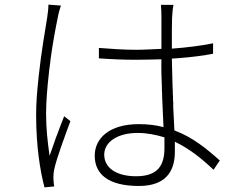

<svg xmlns="http://www.w3.org/2000/svg" viewBox="-20 -782 1040 829"><path d="M214 23C213 15 211 4 211 -5C210 -18 211 -36 214 -50C223 -95 261 -197 284 -259L257 -280C248 -258 237 -229 226 -199L222 -189C212 -161 202 -133 194 -109C185 -175 179 -226 179 -292C179 -342 184 -403 191 -465L192 -476C194 -488 195 -501 197 -513L198 -524C207 -591 219 -656 229 -704C232 -723 238 -743 243 -758L189 -762C189 -746 187 -729 184 -708C175 -653 158 -555 147 -453L146 -442C140 -389 136 -335 136 -286C136 -151 153 -46 172 27L214 23ZM735 -127V-136C735 -147 735 -158 735 -170C796 -141 848 -100 902 -49L929 -89C873 -139 813 -189 733 -219C731 -251 730 -285 728 -319V-329V-340C727 -345 727 -350 727 -355V-365C726 -373 726 -382 726 -390L725 -410C724 -451 723 -491 722 -529C773 -532 820 -537 867 -544L876 -546C884 -547 892 -548 900 -550V-595C845 -584 788 -577 722 -572V-599C722 -639 722 -680 723 -705C724 -724 725 -740 729 -761H675C676 -745 677 -726 677 -709V-571C641 -570 605 -567 569 -567C511 -567 463 -571 407 -575V-530C465 -526 510 -524 567 -524C604 -524 638 -525 677 -526C676 -489 677 -446 679 -403V-392L680 -377V-366C682 -319 684 -272 686 -233C653 -242 618 -246 579 -246C450 -246 389 -183 389 -110C389 -29 449 21 580 21C710 21 735 -59 735 -127ZM430 -114C430 -170 489 -208 574 -208C616 -208 653 -200 690 -189C690 -171 690 -155 690 -143C690 -72 665 -21 568 -21C490 -21 439 -51 431 -101L430 -113V-114ZM430 -109V-112L431 -105Z"/></svg>

Font: Glow Sans SC Normal Light
Style: Regular
Weight: 300
Designer: Ryoko NISHIZUKA (kana, bopomofo & ideographs); Paul D. Hunt (Latin, Greek & Cyrillic); Sandoll Communications, Soo-young
Version: Version 0.93